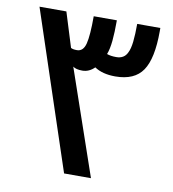

<svg xmlns="http://www.w3.org/2000/svg" viewBox="-77 -742 727 809"><g transform="rotate(10 286.0 -337.0)"><path d="M27 -674H142L188 -526Q196 -521 214 -521Q241 -521 250 -556Q259 -591 259 -674H358Q358 -622 354.5 -586Q351 -550 342 -527Q358 -521 382 -521Q416 -521 429 -549Q438 -566 441.5 -597.5Q445 -629 445 -674H544V-660Q544 -543 509 -491.5Q474 -440 392 -440Q337 -440 303 -463Q280 -440 251 -440Q224 -440 211 -450L366 0H251Z"/></g></svg>

Font: Noto Kufi Arabic Medium
Style: Regular
Weight: 500
Designer: Monotype Design Team, David Williams, Khaled Hosny
Foundry: Google LLC
Version: Version 2.109; ttfautohint (v1.8.4.7-5d5b)